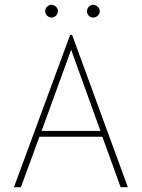

<svg xmlns="http://www.w3.org/2000/svg" viewBox="-20 -779 590 799"><path d="M482 0 406 -210H144L67 0H38L272 -634H280L512 0ZM276 -572 153 -234H398ZM194 -706Q184 -706 176 -714Q168 -722 168 -732Q168 -743 176 -751Q184 -759 194 -759Q204 -759 212.5 -751.5Q221 -744 221 -732Q221 -722 213 -714Q205 -706 194 -706ZM367 -706Q357 -706 349.5 -713.5Q342 -721 342 -732Q342 -743 349.5 -751Q357 -759 367 -759Q377 -759 386 -751.5Q395 -744 395 -732Q395 -722 387 -714Q379 -706 367 -706Z"/></svg>

Font: Inconsolata SemiExpanded ExtraLight
Style: Regular
Weight: 200
Width: 6
Monospace: yes
Designer: Raph Levien, Cyreal, Brenton Simpson
Foundry: Raph Levien, Cyreal, Google
Version: Version 3.001; ttfautohint (v1.8.2.53-6de2)